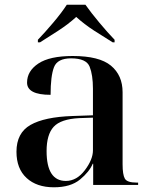

<svg xmlns="http://www.w3.org/2000/svg" viewBox="-20 -786 645 816"><path d="M209 10Q280 10 320 -23Q360 -56 374 -90H376V0H567V-10H560Q520 -10 510.5 -27Q501 -44 501 -88V-394Q501 -466 451.5 -507Q402 -548 289 -548Q191 -548 143 -516Q95 -484 95 -435Q95 -383 195 -383Q195 -463 209.5 -500.5Q224 -538 282 -538Q347 -538 361 -502.5Q375 -467 375 -409V-296L289 -293Q169 -289 109.5 -255Q50 -221 50 -141Q50 -69 93 -29.5Q136 10 209 10ZM260 -17Q178 -17 178 -144Q178 -214 208 -247Q238 -280 317 -284L375 -286V-147Q375 -108 340.5 -62.5Q306 -17 260 -17ZM141 -606H150Q185 -628 227.5 -655.5Q270 -683 304 -714Q338 -683 380.5 -655.5Q423 -628 459 -606H467V-617Q438 -647 402.5 -689.5Q367 -732 343 -766H264Q242 -732 206 -689.5Q170 -647 141 -617Z"/></svg>

Font: Noto Serif Display Semi
Style: Regular
Weight: 600
Designer: Monotype Design Team
Foundry: Monotype Imaging Inc.
Version: Version 1.900